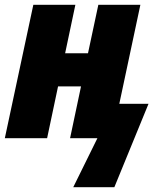

<svg xmlns="http://www.w3.org/2000/svg" viewBox="-21 -573 671 796"><path d="M282.7 203.1 382.8 0H269.5L314.9 -214.8H219.7L174.3 0H-1L117.2 -553.2H291.5L249 -352.1H343.8L386.7 -553.2H561L473.6 -142.6H594.7L453.1 203.1Z"/></svg>

Font: Open Sans SemiCondensed ExtraBold
Style: Italic
Weight: 800
Width: 4
Italic angle: -12°
Designer: Monotype Design Team
Foundry: Monotype Imaging Inc.
Version: Version 3.003